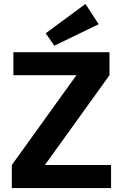

<svg xmlns="http://www.w3.org/2000/svg" viewBox="-20 -955 623 975"><path d="M256 -723 212 -786 414 -935 481 -832ZM544 -117V0H40V-117L368 -573H48V-690H536V-573L208 -117Z"/></svg>

Font: Exo 2.0
Style: Bold
Weight: 700
Designer: Natanael Gama
Version: Version 1.001;PS 001.001;hotconv 1.0.70;makeotf.lib2.5.58329